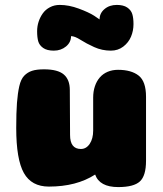

<svg xmlns="http://www.w3.org/2000/svg" viewBox="-20 -760 665 781"><path d="M265 -211Q265 -154 309 -154Q331 -154 345 -175Q359 -196 359 -229V-363Q359 -388 366 -409Q373 -430 386 -445Q399 -460 418 -468Q437 -476 460 -476Q514 -476 544 -452.5Q574 -429 574 -366V-106Q574 -45 549 -22Q524 1 461 1Q385 1 367 -50Q291 -1 179 -1Q108 -1 77 -56.5Q46 -112 46 -239Q46 -302 49 -341.5Q52 -381 58.5 -409.5Q65 -438 78.5 -452Q92 -466 110.5 -472Q129 -478 159 -478Q215 -478 239.5 -457Q264 -436 264 -394ZM269 -613Q269 -588 248.5 -571Q228 -554 199 -554Q171 -554 155.5 -565Q140 -576 135.5 -592Q131 -608 131 -633Q131 -653 137 -671.5Q143 -690 154 -705.5Q165 -721 183 -730.5Q201 -740 223 -740Q260 -740 300.5 -725Q341 -710 363 -696L385 -681Q385 -706 405 -723Q425 -740 455 -740Q482 -740 497.5 -729.5Q513 -719 518 -703Q523 -687 523 -662Q523 -635 513 -611Q503 -587 481.5 -570.5Q460 -554 431 -554Q395 -554 363 -568.5Q331 -583 307.5 -598Q284 -613 269 -613Z"/></svg>

Font: Coiny 2.0
Style: Regular
Weight: 400
Version: Version 1.001 July 11, 2018